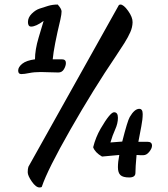

<svg xmlns="http://www.w3.org/2000/svg" viewBox="-20 -771 739 845"><path d="M500 -743Q503 -751 510 -751Q524 -751 544 -723Q564 -695 563.5 -673Q563 -651 553.5 -629.5Q544 -608 527.5 -581.5Q511 -555 490 -524Q391 -378 290 -201Q189 -24 164 51Q162 54 154 54Q138 54 120 28Q102 2 102 -13Q102 -28 105 -37ZM117 -654Q103 -654 103 -674Q103 -694 119.5 -710.5Q136 -727 154 -733Q172 -739 191.5 -745Q211 -751 234 -751Q251 -732 251 -720.5Q251 -709 246 -686Q217 -565 212 -510H252Q270 -510 270 -494Q270 -481 261.5 -466.5Q253 -452 237 -452L196 -453L160 -454Q130 -454 108.5 -449.5Q87 -445 73.5 -445Q60 -445 60 -460.5Q60 -476 78 -490.5Q96 -505 134 -510Q134 -552 150 -605.5Q166 -659 172 -679Q138 -654 117 -654ZM429 -82Q398 -100 390 -123Q401 -167 423 -205Q465 -277 482 -277Q499 -277 499 -252.5Q499 -228 487 -201.5Q475 -175 466 -144L518 -148Q541 -239 551 -256Q572 -292 593 -292Q608 -292 608 -269Q608 -246 602 -215.5Q596 -185 589 -147H629Q649 -147 649 -130Q649 -118 637 -103Q625 -88 611 -88H598Q588 -88 581 -89Q576 -34 576 -10Q576 10 548.5 10Q521 10 510 -0.5Q499 -11 499 -35Q499 -59 505 -89Z"/></svg>

Font: Leckerli One
Style: Regular
Weight: 400
Version: Version 1.001